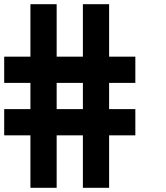

<svg xmlns="http://www.w3.org/2000/svg" viewBox="-20 -895 790 915"><path d="M250 -875V-625H375V-875H500V-625H625V-500H500V-375H625V-250H500V0H375V-250H250V0H125V-250H0V-375H125V-500H0V-625H125V-875ZM375 -500H250V-375H375Z"/></svg>

Font: CraftyPE
Style: Regular
Weight: 400
Designer: Erek Butcher
Foundry: Haunted Coop
Version: Version 0.018;April 4, 2024;FontCreator 15.0.0.2962 64-bit